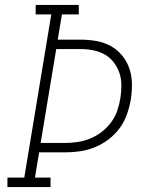

<svg xmlns="http://www.w3.org/2000/svg" viewBox="-20 -755 640 775"><path d="M10 0V-38H78L187 -697H124V-735H298V-697H230L213 -595H305Q337 -595 368.5 -589.5Q400 -584 426.5 -569.5Q453 -555 472.5 -531.5Q492 -508 502 -479Q512 -450 512.5 -418Q513 -386 508 -353Q503 -324 492.5 -294Q482 -264 463.5 -238.5Q445 -213 419 -193Q393 -173 363.5 -161Q334 -149 304 -144.5Q274 -140 244 -140H138L121 -38H184V0ZM144 -178H244Q269 -178 294.5 -182Q320 -186 344.5 -196Q369 -206 391 -223Q413 -240 429 -262Q445 -284 453.5 -309Q462 -334 466 -359Q470 -385 470 -411Q470 -437 462 -460.5Q454 -484 439 -503.5Q424 -523 403 -535Q382 -547 356.5 -552Q331 -557 305 -557H207Z"/></svg>

Font: Iosevka Curly Slab XLtExObl
Style: Regular
Weight: 200
Width: 7
Italic angle: -9°
Monospace: yes
Designer: Belleve Invis
Foundry: Belleve Invis
Version: Version 11.0.0; ttfautohint (v1.8.3)